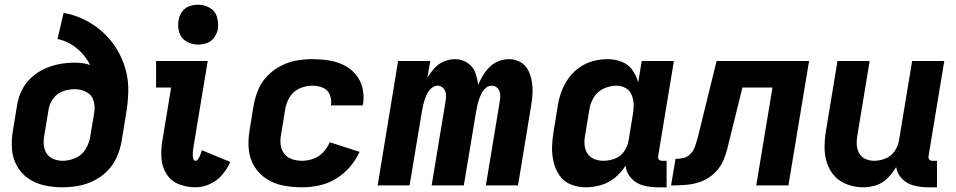

<svg xmlns="http://www.w3.org/2000/svg" viewBox="-20 -790 4072 818"><path d="M245 8Q278 8 312.5 2Q347 -4 379.5 -20Q412 -36 438 -62.5Q464 -89 478 -121.5Q492 -154 498 -188L516 -298Q525 -348 526.5 -398Q528 -448 515 -494.5Q502 -541 477.5 -581Q453 -621 418.5 -652.5Q384 -684 341 -705.5Q298 -727 251 -735L225 -624Q271 -614 307.5 -584Q344 -554 364 -513Q348 -519 331.5 -521Q315 -523 297 -523Q265 -523 233 -517Q201 -511 170 -497Q139 -483 113.5 -459.5Q88 -436 73 -405.5Q58 -375 53 -343L35 -233Q28 -193 31 -154.5Q34 -116 52 -83.5Q70 -51 100 -30Q130 -9 168 -0.5Q206 8 245 8ZM247 -105Q226 -105 207.5 -112.5Q189 -120 178.5 -136.5Q168 -153 166.5 -173.5Q165 -194 169 -214L187 -324Q191 -349 207.5 -371Q224 -393 249 -401.5Q274 -410 299 -410Q326 -410 349 -397.5Q372 -385 379 -359.5Q386 -334 381 -307L364 -206Q360 -179 344 -153.5Q328 -128 301 -116.5Q274 -105 247 -105Z M813 8Q843 8 873.5 -5.5Q904 -19 926 -44.5Q948 -70 961 -100L840 -150Q838 -144 836 -137.5Q834 -131 831 -124.5Q828 -118 823.5 -111.5Q819 -105 813 -105Q806 -105 804 -112.5Q802 -120 801.5 -126.5Q801 -133 801.5 -140Q802 -147 803 -154Q804 -161 805 -168L865 -530H645V-417H709L671 -186Q665 -149 668 -113Q671 -77 690 -47.5Q709 -18 742.5 -5Q776 8 813 8ZM824 -600Q843 -600 861.5 -606.5Q880 -613 892 -629.5Q904 -646 908 -665Q912 -692 904.5 -717.5Q897 -743 874 -756.5Q851 -770 824 -770Q805 -770 786.5 -763.5Q768 -757 756 -740.5Q744 -724 741 -706Q736 -678 743.5 -652.5Q751 -627 774 -613.5Q797 -600 824 -600Z M1267 8Q1303 8 1340 0Q1377 -8 1410.5 -28Q1444 -48 1470 -78Q1496 -108 1512 -143L1385 -184Q1375 -161 1357 -141.5Q1339 -122 1315 -113.5Q1291 -105 1267 -105Q1245 -105 1225 -111.5Q1205 -118 1192 -134Q1179 -150 1176 -171Q1173 -192 1177 -214L1195 -324Q1199 -351 1214 -376Q1229 -401 1256 -413Q1283 -425 1310 -425Q1333 -425 1354 -417Q1375 -409 1384.5 -388Q1394 -367 1390 -344V-341H1525L1527 -348Q1532 -383 1524 -416Q1516 -449 1494.5 -474Q1473 -499 1443 -513.5Q1413 -528 1379 -533Q1345 -538 1310 -538Q1277 -538 1243 -532Q1209 -526 1177 -509.5Q1145 -493 1119.5 -467Q1094 -441 1080.5 -408.5Q1067 -376 1061 -343L1043 -233Q1036 -192 1040 -152.5Q1044 -113 1064 -80.5Q1084 -48 1116 -27.5Q1148 -7 1187 0.5Q1226 8 1267 8Z M1589 0H1725L1777 -312Q1779 -325 1782 -338.5Q1785 -352 1789.5 -365.5Q1794 -379 1800.5 -392Q1807 -405 1819 -415Q1831 -425 1844 -425Q1859 -425 1869 -414Q1879 -403 1880 -387.5Q1881 -372 1878 -357L1819 0H1956L2008 -312Q2010 -325 2013 -338.5Q2016 -352 2020.5 -365.5Q2025 -379 2031.5 -392Q2038 -405 2049.5 -415Q2061 -425 2075 -425Q2090 -425 2100 -414Q2110 -403 2111 -387.5Q2112 -372 2109 -357L2050 0H2187L2242 -335Q2247 -361 2248.5 -388Q2250 -415 2246 -441Q2242 -467 2231 -489.5Q2220 -512 2198 -525Q2176 -538 2149 -538Q2128 -538 2106 -530Q2084 -522 2067 -505.5Q2050 -489 2038 -469Q2026 -449 2017 -428Q2014 -457 2004 -482.5Q1994 -508 1970.5 -523Q1947 -538 1918 -538Q1895 -538 1872 -528.5Q1849 -519 1831.5 -500Q1814 -481 1801 -460L1813 -530H1676Z M2476 8Q2508 8 2540.5 -1.5Q2573 -11 2600 -33Q2627 -55 2645 -84Q2649 -53 2669.5 -30.5Q2690 -8 2720 0Q2750 8 2782 8H2820V-105H2800Q2795 -105 2790.5 -107.5Q2786 -110 2784.5 -115Q2783 -120 2784 -125L2851 -530H2714L2699 -439Q2691 -468 2674 -492Q2657 -516 2628.5 -527Q2600 -538 2568 -538Q2538 -538 2507.5 -530Q2477 -522 2450 -503.5Q2423 -485 2403.5 -458.5Q2384 -432 2373 -402.5Q2362 -373 2357 -343L2339 -233Q2333 -199 2332 -165.5Q2331 -132 2338.5 -100Q2346 -68 2364 -42Q2382 -16 2412.5 -4Q2443 8 2476 8ZM2551 -105Q2530 -105 2511.5 -112.5Q2493 -120 2482.5 -136.5Q2472 -153 2470.5 -173.5Q2469 -194 2473 -214L2491 -324Q2495 -351 2510.5 -376Q2526 -401 2553 -413Q2580 -425 2607 -425Q2628 -425 2646 -414.5Q2664 -404 2671.5 -384.5Q2679 -365 2679.5 -343.5Q2680 -322 2676 -301L2658 -191Q2654 -167 2639 -145Q2624 -123 2599.5 -114Q2575 -105 2551 -105Z M2839 0Q2871 0 2903.5 -2.5Q2936 -5 2968 -17Q3000 -29 3025.5 -54Q3051 -79 3063.5 -110.5Q3076 -142 3083 -174L3143 -417H3271L3202 0H3339L3427 -530H3033L2952 -201Q2947 -184 2941.5 -167Q2936 -150 2923 -135.5Q2910 -121 2892.5 -117Q2875 -113 2858 -113Z M3658 8Q3686 8 3713.5 -1Q3741 -10 3762 -31.5Q3783 -53 3798 -78Q3803 -49 3823.5 -28Q3844 -7 3873.5 0.5Q3903 8 3934 8H3972V-105H3952Q3947 -105 3942.5 -107.5Q3938 -110 3936.5 -115Q3935 -120 3936 -125L4003 -530H3866L3810 -191Q3806 -167 3791 -145.5Q3776 -124 3752 -114.5Q3728 -105 3704 -105Q3684 -105 3666.5 -113Q3649 -121 3640 -138Q3631 -155 3630 -174.5Q3629 -194 3633 -214L3685 -530H3548L3499 -233Q3493 -197 3493 -162Q3493 -127 3503.5 -95Q3514 -63 3536.5 -39Q3559 -15 3591.5 -3.5Q3624 8 3658 8Z"/></svg>

Font: Iosevka Sparkle Extrabold
Style: Italic
Weight: 800
Italic angle: -9°
Designer: Belleve Invis
Foundry: Belleve Invis
Version: Version 4.5.0; ttfautohint (v1.8.3)